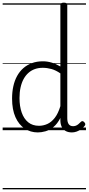

<svg xmlns="http://www.w3.org/2000/svg" viewBox="-20 -981 668 1447"><path d="M265 17Q210 17 166 -12Q122 -41 96.5 -98Q71 -155 71 -238Q71 -288 80.5 -331Q90 -374 109 -408.5Q128 -443 156 -467.5Q184 -492 221 -505.5Q258 -519 303 -519Q336 -519 368.5 -509.5Q401 -500 435 -480V-942Q435 -952 441.5 -956.5Q448 -961 461 -961Q475 -961 481 -956.5Q487 -952 487 -942V-91Q487 -60 498 -45Q509 -30 531 -30Q541 -30 551 -33.5Q561 -37 570.5 -45Q580 -53 590 -63Q596 -69 602.5 -68Q609 -67 615 -60Q621 -54 622.5 -47.5Q624 -41 619 -34Q608 -19 592 -7.5Q576 4 558 10.5Q540 17 522 17Q493 17 473.5 5.5Q454 -6 444.5 -26.5Q435 -47 435 -75Q435 -79 435 -83.5Q435 -88 435 -92Q412 -47 382.5 -23.5Q353 0 322.5 8.5Q292 17 265 17ZM127 -242Q127 -180 143.5 -133Q160 -86 192.5 -59.5Q225 -33 274 -33Q306 -33 336.5 -46.5Q367 -60 392.5 -92.5Q418 -125 435 -181V-428Q400 -452 367.5 -461Q335 -470 302 -470Q270 -470 243 -460.5Q216 -451 194.5 -432Q173 -413 158 -385.5Q143 -358 135 -322Q127 -286 127 -242ZM0 436H628V446H0ZM0 -20H628V0H0ZM0 -505H628V-500H0ZM0 -956H628V-946H0Z"/></svg>

Font: Playwrite HU Guides
Style: Regular
Weight: 400
Designer: Veronika Burian, José Scaglione
Foundry: TypeTogether
Version: Version 1.003